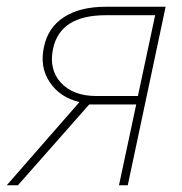

<svg xmlns="http://www.w3.org/2000/svg" viewBox="-46 -548 539 568"><path d="M-26 0 189 -246Q131 -260 101 -305Q71 -350 84 -409Q96 -467 143.5 -497.5Q191 -528 267 -528H444L332 0H306L357 -239H218L7 0ZM239 -264H362L413 -503H267Q132 -503 111 -404Q98 -343 134 -303.5Q170 -264 239 -264Z"/></svg>

Font: Noto Sans Thin
Style: Italic
Weight: 100
Italic angle: -12°
Designer: Monotype Design Team
Foundry: Monotype Imaging Inc.
Version: Version 2.013; ttfautohint (v1.8.4.7-5d5b)